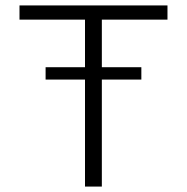

<svg xmlns="http://www.w3.org/2000/svg" viewBox="-20 -687 687 707"><path d="M355 0H293V-614.7H51.8V-667H596.7V-614.7H355ZM500.5 -439.5V-394H147.9V-439.5Z"/></svg>

Font: Estedad-FD Light
Style: Regular
Weight: 300
Designer: Amin Abedi
Version: Version 7.3